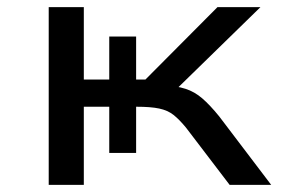

<svg xmlns="http://www.w3.org/2000/svg" viewBox="-20 -516 790 536"><path d="M116 0V-496H214V-294H285V-414H360V-294H386L587 -496H707L458 -253L435 -279Q473 -276 498 -268Q523 -260 544.5 -241.5Q566 -223 592 -191L737 0H621L499 -160Q480 -183 464 -195.5Q448 -208 424.5 -213Q401 -218 362 -218H343L360 -247V-89H285V-218H214V0Z"/></svg>

Font: Nunito Sans 7pt Expanded
Style: Regular
Weight: 400
Width: 7
Designer: Vernon Adams
Foundry: Vernon Adams
Version: Version 3.101;gftools[0.9.27]